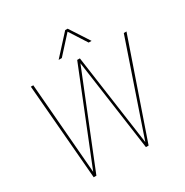

<svg xmlns="http://www.w3.org/2000/svg" viewBox="-220 -1185 1315 1363"><g transform="rotate(-30 437.5 -503.0)"><path d="M627 -846ZM627 -846H603L512 -988L383 -846H357L503 -1006H523ZM606 0H584L479 -748L178 0H156L91 -780H111L172 -35L471 -780H493L598 -33L853 -780H875Z"/></g></svg>

Font: Tanohe Sans Thin
Style: Italic
Weight: 100
Designer: Village Type and Design LLC & Cristiano Sobral
Foundry: Cooper Hewitt Smithsonian Design Museum
Version: Version 1.00;September 29, 2021;FontCreator 13.0.0.2655 64-b